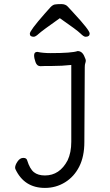

<svg xmlns="http://www.w3.org/2000/svg" viewBox="-20 -745 540 940"><path d="M200 175Q98 175 55 82L54 76Q54 63 66 45.5Q78 28 94 28Q110 28 113 40Q126 82 146 98Q166 114 200 114Q272 114 311 40Q329 2 329 -51V-427Q284 -422 236 -422Q188 -422 178 -421Q161 -421 154 -440.5Q147 -460 147 -474Q147 -491 163 -491Q190 -485 228 -485Q332 -485 360 -495Q384 -495 395 -464Q400 -454 400 -449Q400 -442 397.5 -435.5Q395 -429 395 -416L393 -50Q393 21 368 70.5Q343 120 298.5 147.5Q254 175 200 175ZM145 -565Q126 -565 126 -580Q126 -595 198 -677Q216 -698 227 -709.5Q238 -721 248 -723Q258 -725 280 -725Q301 -725 312 -712.5Q323 -700 341 -681Q419 -597 419 -581Q419 -565 399 -565Q390 -565 374 -581Q358 -597 273 -656Q185 -594 169.5 -579.5Q154 -565 145 -565Z"/></svg>

Font: LXGW WenKai Mono TC
Style: Regular
Weight: 400
Designer: LXGW / Fontworks Inc.
Foundry: LXGW / Fontworks Inc.
Version: Version 1.330